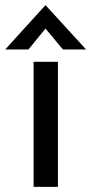

<svg xmlns="http://www.w3.org/2000/svg" viewBox="-54 -729 355 749"><path d="M-33.7 -536.1 123.5 -709 281.7 -536.1H191.4L123.5 -617.7L57.1 -536.1ZM77.1 0V-487.8H171.9V0Z"/></svg>

Font: HK Grotesk Medium
Style: Regular
Weight: 500
Designer: Alfredo Marco Pradil and Stefan Peev
Foundry: Hanken Design Co.
Version: Version 1.045;PS 001.045;hotconv 1.0.88;makeotf.lib2.5.64775